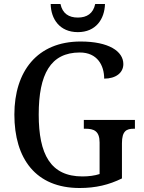

<svg xmlns="http://www.w3.org/2000/svg" viewBox="-20 -932 719 962"><path d="M370 -771C461 -771 504 -837 506 -912H457C447 -864 415 -844 370 -844C325 -844 293 -864 283 -912H234C235 -837 279 -771 370 -771ZM379 10C460 10 526 -6 591 -38V-214C591 -276 614 -287 650 -287H656V-331H400V-287H408C450 -287 479 -276 479 -218V-60C455 -52 424 -48 393 -48C233 -48 174 -159 174 -358C174 -560 233 -669 380 -669C468 -669 502 -604 502 -538C560 -538 598 -567 598 -611C598 -675 525 -724 384 -724C166 -724 52 -574 52 -358C52 -137 159 10 379 10Z"/></svg>

Font: Noto Serif Ethiopic SemiCondensed Medium
Style: Regular
Weight: 500
Width: 4
Designer: Monotype Design Team
Foundry: Monotype Imaging Inc.
Version: Version 2.102